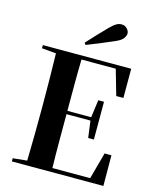

<svg xmlns="http://www.w3.org/2000/svg" viewBox="-140 -1081 953 1169"><g transform="rotate(15 337.0 -496.5)"><path d="M625 -200 626 -7H49V-27L138 -36Q140 -117 141 -195Q142 -273 142 -351V-395Q142 -473 141 -551Q140 -629 138 -712L48 -720V-740H605V-556H560L514 -716H298Q296 -635 296 -556Q296 -477 296 -392H446L461 -503H497V-265H461L447 -371H296V-360Q296 -276 296 -196Q296 -116 298 -32H536L582 -200ZM466 -877Q424 -859 382.5 -841.5Q341 -824 299 -808L290 -820Q319 -852 348 -882.5Q377 -913 404 -941Q430 -967 446 -976.5Q462 -986 479 -986Q500 -986 514 -971.5Q528 -957 528 -940Q528 -928 516 -910.5Q504 -893 466 -877Z"/></g></svg>

Font: XinYuGongZhangJiaSongA
Style: Regular
Weight: 900
Designer: XinYuGong
Foundry: Adobe Systems Incorporated
Version: Version 1.00